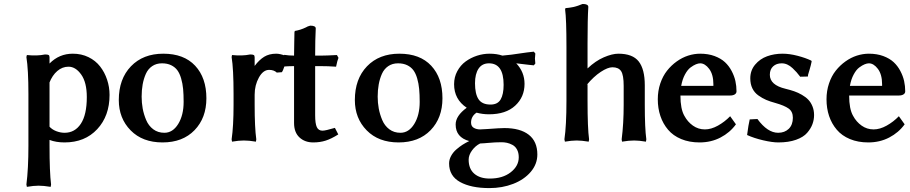

<svg xmlns="http://www.w3.org/2000/svg" viewBox="-20 -712 4613 973"><path d="M231 -293.9V-69.8L228 -73.2Q242.2 -56.2 264.2 -47.6Q286.1 -39.1 307.1 -39.1Q359.4 -39.1 389.6 -84.7Q419.9 -130.4 419.9 -220.2Q419.9 -294.4 391.6 -334.2Q363.3 -374 327.1 -374Q295.9 -374 270.5 -352.3Q245.1 -330.6 230 -292ZM349.1 -439.9Q392.6 -439.9 428.5 -422.4Q464.4 -404.8 487.3 -375.2Q510.3 -345.7 522.7 -308.3Q535.2 -271 535.2 -231Q535.2 -124.5 472.7 -57.4Q410.2 9.8 307.1 9.8Q264.2 9.8 231 -2.9V26.9Q231 159.2 238.8 223.1L236.8 234.9Q200.7 229 175.8 229Q150.4 229 116.2 234.9L113.8 223.1Q124 143.1 124 26.9V-234.9Q124 -359.9 113.8 -422.9L116.2 -433.1Q168.5 -427.7 208 -436Q222.2 -436 226.6 -433.1Q231 -430.2 231 -420.9V-390.1Q279.8 -439.9 349.1 -439.9Z M582 -205.1Q582 -312 643.6 -376Q705.1 -439.9 807.6 -439.9Q912.1 -439.9 969 -378.9Q1025.9 -317.9 1025.9 -213.9Q1025.9 -114.3 965.8 -52.2Q905.8 9.8 803.7 9.8Q702.1 9.8 642.1 -51.3Q582 -112.3 582 -205.1ZM800.8 -391.1Q772 -391.1 751 -376.7Q730 -362.3 719 -337.4Q708 -312.5 702.9 -283.9Q697.8 -255.4 697.8 -222.2Q697.8 -191.4 703.1 -162.1Q708.5 -132.8 720.7 -103.8Q732.9 -74.7 756.6 -56.9Q780.3 -39.1 813 -39.1Q855.5 -39.1 883.1 -83.7Q910.6 -128.4 910.6 -195.8Q910.6 -232.9 908 -261Q905.3 -289.1 897.9 -314.5Q890.6 -339.8 878.7 -356Q866.7 -372.1 847.2 -381.6Q827.6 -391.1 800.8 -391.1Z M1379.9 -439.9Q1398.9 -439.9 1427.7 -429.2L1432.6 -422.9Q1428.7 -397.5 1420.9 -374.5Q1413.1 -351.6 1408.7 -346.2L1382.8 -344.2Q1368.2 -357.9 1343.8 -357.9Q1313.5 -357.9 1292 -319.1Q1270.5 -280.3 1270.5 -231.9V-181.2Q1270.5 -65.4 1278.8 -5.9L1276.9 5.9Q1242.7 0 1215.8 0Q1189.9 0 1155.8 5.9L1153.8 -5.9Q1163.6 -72.3 1163.6 -181.2V-234.9Q1163.6 -362.8 1153.8 -422.9L1155.8 -433.1Q1208 -427.7 1247.6 -436Q1261.7 -436 1266.1 -433.1Q1270.5 -430.2 1270.5 -420.9V-377.9Q1293.5 -408.7 1318.8 -424.3Q1344.2 -439.9 1379.9 -439.9Z M1420.4 -434.1Q1444.3 -430.2 1470.2 -430.2Q1470.2 -479 1471.2 -498Q1471.2 -504.9 1471.7 -523.4Q1472.2 -542 1472.2 -548.8L1474.1 -555.2Q1502 -559.6 1530.3 -573.2Q1538.1 -578.6 1552.2 -582Q1580.1 -582 1580.1 -567.9Q1577.1 -510.7 1577.1 -430.2H1608.4Q1633.3 -430.2 1687.5 -433.1L1695.3 -418.9Q1689.9 -407.2 1683.1 -374Q1643.6 -377 1599.1 -377H1577.1V-127.9Q1577.1 -86.4 1585.4 -68.1Q1593.8 -49.8 1614.3 -49.8Q1629.4 -49.8 1677.2 -64L1694.3 -30.8Q1659.7 -8.8 1630.6 0.5Q1601.6 9.8 1567.4 9.8Q1524.9 9.8 1497.6 -15.6Q1470.2 -41 1470.2 -88.9V-377Q1443.8 -377 1404.3 -374L1396.5 -387.2Q1407.7 -404.8 1420.4 -434.1Z M1778.3 -205.1Q1778.3 -312 1839.8 -376Q1901.4 -439.9 2003.9 -439.9Q2108.4 -439.9 2165.3 -378.9Q2222.2 -317.9 2222.2 -213.9Q2222.2 -114.3 2162.1 -52.2Q2102.1 9.8 2000 9.8Q1898.4 9.8 1838.4 -51.3Q1778.3 -112.3 1778.3 -205.1ZM1997.1 -391.1Q1968.3 -391.1 1947.3 -376.7Q1926.3 -362.3 1915.3 -337.4Q1904.3 -312.5 1899.2 -283.9Q1894 -255.4 1894 -222.2Q1894 -191.4 1899.4 -162.1Q1904.8 -132.8 1917 -103.8Q1929.2 -74.7 1952.9 -56.9Q1976.6 -39.1 2009.3 -39.1Q2051.8 -39.1 2079.3 -83.7Q2106.9 -128.4 2106.9 -195.8Q2106.9 -232.9 2104.2 -261Q2101.6 -289.1 2094.2 -314.5Q2086.9 -339.8 2075 -356Q2063 -372.1 2043.5 -381.6Q2023.9 -391.1 1997.1 -391.1Z M2355 97.2Q2355 143.6 2383.5 168.2Q2412.1 192.9 2461.9 192.9Q2527.3 192.9 2568.1 161.1Q2608.9 129.4 2608.9 85Q2608.9 62 2600.1 45.9Q2591.3 29.8 2576.9 22.2Q2562.5 14.6 2549.1 11.7Q2535.6 8.8 2521 8.8Q2490.7 8.8 2454.1 12.2Q2447.8 12.7 2434.1 13.9Q2420.4 15.1 2413.1 15.1Q2389.2 26.9 2372.1 50.3Q2355 73.7 2355 97.2ZM2460.9 -439.9Q2497.6 -439.9 2525.9 -430.2Q2571.8 -434.1 2620.1 -441.9Q2647.9 -446.3 2685.1 -450.2L2692.9 -440.9Q2690.9 -423.3 2690.9 -415Q2690.9 -407.7 2692.9 -390.1L2685.1 -380.9Q2677.2 -381.3 2659.9 -383.5Q2642.6 -385.7 2637.2 -386.2Q2598.1 -391.1 2596.2 -391.1Q2638.2 -346.7 2638.2 -287.1Q2638.2 -220.2 2590.8 -176.5Q2543.5 -132.8 2458 -132.8Q2425.3 -132.8 2395 -141.1Q2367.2 -122.6 2367.2 -90.8Q2367.2 -72.3 2380.9 -64.2Q2394.5 -56.2 2413.1 -56.2Q2417 -56.2 2449.2 -58.1Q2514.2 -63 2536.1 -63Q2616.2 -63 2659.7 -29.1Q2703.1 4.9 2703.1 70.8Q2703.1 119.6 2669.7 158.9Q2636.2 198.2 2580.8 219.7Q2525.4 241.2 2460 241.2Q2367.2 241.2 2311.5 210.4Q2255.9 179.7 2255.9 116.2Q2255.9 97.2 2265.6 78.9Q2275.4 60.5 2291.7 46.1Q2308.1 31.7 2324.2 21.5Q2340.3 11.2 2357.9 2.9Q2289.1 -16.1 2289.1 -81.1Q2289.1 -125 2345.2 -166Q2281.2 -208.5 2281.2 -285.2Q2281.2 -321.3 2297.4 -351.3Q2313.5 -381.3 2339.6 -400.4Q2365.7 -419.4 2397.2 -429.7Q2428.7 -439.9 2460.9 -439.9ZM2458 -391.1Q2423.3 -391.1 2405.3 -364.3Q2387.2 -337.4 2387.2 -290Q2387.2 -236.3 2405 -209.2Q2422.9 -182.1 2465.8 -182.1Q2502 -182.1 2517.1 -208Q2532.2 -233.9 2532.2 -282.2Q2532.2 -391.1 2458 -391.1Z M2850.6 -201.2V-475.1Q2850.6 -615.2 2843.8 -664.1L2845.7 -670.9Q2852.5 -671.4 2858.6 -672.1Q2864.7 -672.9 2869.4 -673.6Q2874 -674.3 2879.4 -675.3Q2884.8 -676.3 2888.2 -677Q2891.6 -677.7 2896.5 -679.2Q2901.4 -680.7 2903.8 -681.4Q2906.2 -682.1 2911.1 -683.8Q2916 -685.5 2917.7 -686.3Q2919.4 -687 2925 -689.2Q2930.7 -691.4 2932.6 -691.9Q2961.4 -691.9 2961.4 -676.8Q2957.5 -615.7 2957.5 -493.2V-365.2Q2997.6 -403.3 3040 -421.6Q3082.5 -439.9 3113.8 -439.9Q3186 -439.9 3216.8 -400.6Q3247.6 -361.3 3247.6 -279.8V-181.2Q3247.6 -62 3255.4 -5.9L3253.4 5.9Q3218.8 0 3193.4 0Q3167 0 3132.3 5.9L3130.4 -5.9Q3140.6 -85.4 3140.6 -181.2V-276.9Q3140.6 -331.5 3127.7 -351.3Q3114.7 -371.1 3083.5 -371.1Q3060.1 -371.1 3024.4 -347.7Q2988.8 -324.2 2953.6 -282.2L2957.5 -285.2V-201.2Q2957.5 -62 2965.3 -5.9L2963.4 5.9Q2927.2 0 2902.3 0Q2877 0 2842.8 5.9L2840.3 -5.9Q2850.6 -75.7 2850.6 -201.2Z M3432.1 -276.9H3595.2V-285.2Q3595.2 -334.5 3574 -362.8Q3552.7 -391.1 3528.3 -391.1Q3519 -391.1 3506.8 -386.2Q3494.6 -381.3 3479.5 -370.1Q3464.4 -358.9 3451.2 -334.5Q3438 -310.1 3432.1 -276.9ZM3680.2 -123 3709.5 -82Q3679.2 -40 3631.3 -15.1Q3583.5 9.8 3525.4 9.8Q3473.1 9.8 3432.1 -7.3Q3391.1 -24.4 3365.5 -54.7Q3339.8 -85 3326.7 -124Q3313.5 -163.1 3313.5 -209Q3313.5 -251.5 3326.2 -289.1Q3338.9 -326.7 3360.4 -353.8Q3381.8 -380.9 3409.4 -400.6Q3437 -420.4 3467.5 -430.2Q3498 -439.9 3528.3 -439.9Q3568.8 -439.9 3601.1 -428Q3633.3 -416 3653.8 -397Q3674.3 -377.9 3687.7 -352.3Q3701.2 -326.7 3706.8 -301.3Q3712.4 -275.9 3712.4 -249Q3712.4 -239.3 3703.6 -233.6Q3694.8 -228 3680.2 -228H3428.2Q3428.2 -159.7 3448.2 -125Q3464.4 -94.7 3491.5 -75.4Q3518.6 -56.2 3552.2 -56.2Q3584 -56.2 3618.4 -75.4Q3652.8 -94.7 3680.2 -123Z M3779.3 -106.9 3818.4 -108.9Q3869.6 -39.1 3923.3 -39.1Q3956.5 -39.1 3977.3 -59.3Q3998 -79.6 3998 -115.2Q3998 -146.5 3976.6 -161.9Q3955.1 -177.2 3910.2 -189.9Q3882.8 -197.3 3862.8 -205.8Q3842.8 -214.4 3823 -228.5Q3803.2 -242.7 3792.7 -264.4Q3782.2 -286.1 3782.2 -314.9Q3782.2 -355 3806.6 -384.3Q3831.1 -413.6 3867.4 -426.8Q3903.8 -439.9 3945.3 -439.9Q3981.4 -439.9 4022.2 -429.2Q4063 -418.5 4091.3 -404.8L4093.3 -400.9Q4089.4 -380.9 4082 -356.4Q4074.7 -332 4074.2 -330.1L4075.2 -332Q4075.2 -331.5 4074.7 -328.1Q4074.2 -324.7 4074.2 -324.2L4035.2 -323.2Q4023.9 -337.9 4016.8 -345.9Q4009.8 -354 3996.6 -366.5Q3983.4 -378.9 3969.7 -385Q3956.1 -391.1 3941.4 -391.1Q3914.6 -391.1 3897.9 -375.7Q3881.3 -360.4 3881.3 -333Q3881.3 -281.2 3960.4 -262.2Q3984.9 -256.3 4004.6 -249.5Q4024.4 -242.7 4043.9 -231.4Q4063.5 -220.2 4076.4 -206.5Q4089.4 -192.9 4097.4 -172.9Q4105.5 -152.8 4105.5 -128.9Q4105.5 -105.5 4097.4 -83.3Q4089.4 -61 4070.6 -39.1Q4051.8 -17.1 4014.2 -3.7Q3976.6 9.8 3924.3 9.8Q3893.6 9.8 3847.4 -1Q3801.3 -11.7 3766.1 -27.8Q3772.9 -80.6 3779.3 -106.9Z M4287.1 -276.9H4450.2V-285.2Q4450.2 -334.5 4429 -362.8Q4407.7 -391.1 4383.3 -391.1Q4374 -391.1 4361.8 -386.2Q4349.6 -381.3 4334.5 -370.1Q4319.3 -358.9 4306.2 -334.5Q4293 -310.1 4287.1 -276.9ZM4535.2 -123 4564.5 -82Q4534.2 -40 4486.3 -15.1Q4438.5 9.8 4380.4 9.8Q4328.1 9.8 4287.1 -7.3Q4246.1 -24.4 4220.5 -54.7Q4194.8 -85 4181.6 -124Q4168.5 -163.1 4168.5 -209Q4168.5 -251.5 4181.2 -289.1Q4193.8 -326.7 4215.3 -353.8Q4236.8 -380.9 4264.4 -400.6Q4292 -420.4 4322.5 -430.2Q4353 -439.9 4383.3 -439.9Q4423.8 -439.9 4456.1 -428Q4488.3 -416 4508.8 -397Q4529.3 -377.9 4542.7 -352.3Q4556.2 -326.7 4561.8 -301.3Q4567.4 -275.9 4567.4 -249Q4567.4 -239.3 4558.6 -233.6Q4549.8 -228 4535.2 -228H4283.2Q4283.2 -159.7 4303.2 -125Q4319.3 -94.7 4346.4 -75.4Q4373.5 -56.2 4407.2 -56.2Q4439 -56.2 4473.4 -75.4Q4507.8 -94.7 4535.2 -123Z"/></svg>

Font: Linear Smooth
Style: Bold
Weight: 700
Designer: Philipp H. Poll, Flanker
Foundry: Philipp H. Poll, reworked by Flanker
Version: Version 1.061 | FøM Fix